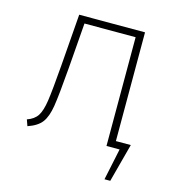

<svg xmlns="http://www.w3.org/2000/svg" viewBox="-101 -606 765 834"><g transform="rotate(15 282.0 -189.0)"><path d="M516 -31 470 142H444L474 0H415V-489H185L169 -283Q159 -159 151 -109.5Q143 -60 124 -34.5Q105 -9 61 6L51 -22Q83 -33 97.5 -55.5Q112 -78 119 -125Q126 -172 135 -286L153 -520H449V-31Z"/></g></svg>

Font: FiraGO UltraLight
Style: Regular
Weight: 200
Designer: bBox Type
Foundry: bBox Type GmbH
Version: Version 1.001